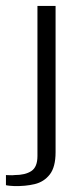

<svg xmlns="http://www.w3.org/2000/svg" viewBox="-73 -515 259 646"><path d="M-26 111Q-31 111 -40.5 110Q-50 109 -53 108V74Q-49 74 -40 74.5Q-31 75 -24 74Q12 74 32.5 60.5Q53 47 53 10V-495H114V-3Q114 47 94.5 72Q75 97 43.5 104.5Q12 112 -26 111Z"/></svg>

Font: Alumni Sans
Style: Regular
Weight: 400
Designer: Robert E. Leuschke
Foundry: Robert E. Leuschke
Version: Version 1.018